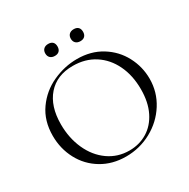

<svg xmlns="http://www.w3.org/2000/svg" viewBox="-179 -963 1124 1140"><g transform="rotate(-30 383.0 -393.5)"><path d="M49 -312Q49 -415 101 -488.5Q153 -562 234.5 -599Q316 -636 401 -636Q496 -636 568 -591.5Q640 -547 678.5 -474Q717 -401 717 -319Q717 -228 669 -152Q621 -76 540.5 -32Q460 12 366 12Q273 12 200.5 -31.5Q128 -75 88.5 -149.5Q49 -224 49 -312ZM641 -291Q641 -385 606 -458Q571 -531 507.5 -572Q444 -613 359 -613Q249 -613 187 -542Q125 -471 125 -347Q125 -253 160 -175.5Q195 -98 258 -53.5Q321 -9 401 -9Q469 -9 523.5 -42Q578 -75 609.5 -138.5Q641 -202 641 -291ZM255 -758Q255 -777 266.5 -788Q278 -799 298 -799Q318 -799 328.5 -788.5Q339 -778 339 -758Q339 -739 328.5 -728Q318 -717 298 -717Q278 -717 266.5 -728Q255 -739 255 -758ZM430 -758Q430 -777 441.5 -788Q453 -799 473 -799Q493 -799 503.5 -788.5Q514 -778 514 -758Q514 -739 503.5 -728Q493 -717 473 -717Q453 -717 441.5 -728Q430 -739 430 -758Z"/></g></svg>

Font: Cormorant SC
Style: Regular
Weight: 400
Designer: Christian Thalmann (Catharsis Fonts)
Foundry: Catharsis Fonts
Version: Version 4.000